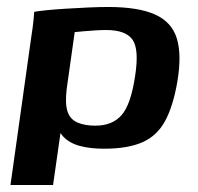

<svg xmlns="http://www.w3.org/2000/svg" viewBox="-20 -423 566 550"><path d="M10 107 70 -320Q74 -345 76 -365Q78 -385 78 -389Q87 -391 111 -393.5Q135 -396 167 -398Q199 -400 231.5 -401.5Q264 -403 290 -403Q376 -403 424 -381.5Q472 -360 486.5 -313Q501 -266 488 -189Q476 -119 453 -76.5Q430 -34 388 -15.5Q346 3 278 3Q238 3 208.5 -5Q179 -13 161.5 -31.5Q144 -50 141 -79L160 -89L132 107ZM253 -63Q302 -63 328.5 -93.5Q355 -124 367 -205Q379 -282 359.5 -309.5Q340 -337 284 -337Q271 -337 254 -336Q237 -335 220.5 -333.5Q204 -332 194 -331L171 -168Q166 -126 173.5 -103.5Q181 -81 202 -72Q223 -63 253 -63Z"/></svg>

Font: Genos SemiBold
Style: Italic
Weight: 600
Italic angle: -8°
Version: Version 1.010